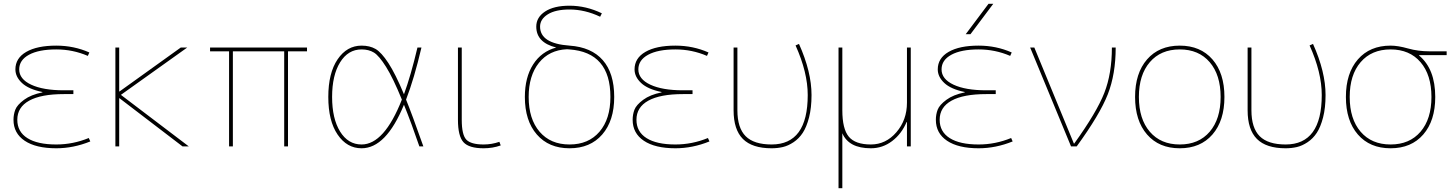

<svg xmlns="http://www.w3.org/2000/svg" viewBox="-20 -770 7661 1010"><path d="M203 -284V-286Q130 -301 95.5 -333.5Q61 -366 61 -405Q61 -464 118 -497Q175 -530 276 -530Q369 -530 450 -494L442 -476Q363 -510 276 -510Q184 -510 132.5 -482Q81 -454 81 -405Q81 -354 144 -324.5Q207 -295 316 -295H366V-275H316Q196 -275 133.5 -240.5Q71 -206 71 -140Q71 -77 124 -43.5Q177 -10 276 -10Q364 -10 447 -44L455 -26Q366 10 276 10Q169 10 110 -29.5Q51 -69 51 -140Q51 -168 60.5 -193Q70 -218 106.5 -245Q143 -272 203 -284Z M607 -253V0H587V-520H607V-289H609L931 -520H965L616 -271L973 0H940L609 -253Z M1495 -500V0H1475V-500H1205V0H1185V-500H1085V-520H1595V-500Z M2094 -246Q2048 -359 2011 -418Q1974 -477 1947 -493.5Q1920 -510 1882 -510Q1811 -510 1769 -442Q1727 -374 1727 -260Q1727 -146 1769 -78Q1811 -10 1882 -10Q2001 -10 2094 -246ZM2105 -219Q2011 10 1882 10Q1805 10 1756 -62Q1707 -134 1707 -260Q1707 -386 1756 -458Q1805 -530 1882 -530Q1925 -530 1955.5 -512.5Q1986 -495 2023 -438.5Q2060 -382 2105 -274Q2141 -372 2176 -520H2197Q2159 -357 2116 -246Q2146 -173 2207 0H2186Q2145 -120 2105 -219Z M2409 -520V-140Q2409 -60 2433.5 -35Q2458 -10 2524 -10Q2567 -10 2607 -24L2614 -5Q2572 10 2524 10Q2447 10 2418 -22Q2389 -54 2389 -140V-520Z M2963 -511Q2869 -507 2815 -439.5Q2761 -372 2761 -260Q2761 -144 2818.5 -77Q2876 -10 2976 -10Q3076 -10 3133.5 -77Q3191 -144 3191 -260Q3191 -495 2975 -510Q2973 -510 2969 -510.5Q2965 -511 2963 -511ZM2906 -520Q2801 -546 2801 -630Q2801 -679 2847.5 -709.5Q2894 -740 2976 -740Q3063 -740 3146 -700L3137 -682Q3057 -720 2976 -720Q2902 -720 2861.5 -694.5Q2821 -669 2821 -630Q2821 -541 2976 -530Q3091 -522 3151 -453.5Q3211 -385 3211 -260Q3211 -135 3148 -62.5Q3085 10 2976 10Q2867 10 2804 -62.5Q2741 -135 2741 -260Q2741 -363 2784.5 -431Q2828 -499 2906 -520Z M3460 -284V-286Q3387 -301 3352.5 -333.5Q3318 -366 3318 -405Q3318 -464 3375 -497Q3432 -530 3533 -530Q3626 -530 3707 -494L3699 -476Q3620 -510 3533 -510Q3441 -510 3389.5 -482Q3338 -454 3338 -405Q3338 -354 3401 -324.5Q3464 -295 3573 -295H3623V-275H3573Q3453 -275 3390.5 -240.5Q3328 -206 3328 -140Q3328 -77 3381 -43.5Q3434 -10 3533 -10Q3621 -10 3704 -44L3712 -26Q3623 10 3533 10Q3426 10 3367 -29.5Q3308 -69 3308 -140Q3308 -168 3317.5 -193Q3327 -218 3363.5 -245Q3400 -272 3460 -284Z M4165 -531 4183 -539Q4249 -392 4249 -270Q4249 -203 4236 -152.5Q4223 -102 4203 -71.5Q4183 -41 4154.5 -22Q4126 -3 4098 3.5Q4070 10 4039 10Q3937 10 3888 -39Q3839 -88 3839 -190V-520H3859V-190Q3859 -97 3902.5 -53.5Q3946 -10 4039 -10Q4229 -10 4229 -270Q4229 -389 4165 -531Z M4751 -128H4749Q4723 -66 4673 -28Q4623 10 4561 10Q4445 10 4411 -69V220H4391V-520H4411V-190Q4411 -92 4445 -51Q4479 -10 4561 -10Q4640 -10 4695.5 -74.5Q4751 -139 4751 -230V-520H4771V0H4751Z M5055 -284V-286Q4982 -301 4947.5 -333.5Q4913 -366 4913 -405Q4913 -464 4970 -497Q5027 -530 5128 -530Q5221 -530 5302 -494L5294 -476Q5215 -510 5128 -510Q5036 -510 4984.5 -482Q4933 -454 4933 -405Q4933 -354 4996 -324.5Q5059 -295 5168 -295H5218V-275H5168Q5048 -275 4985.5 -240.5Q4923 -206 4923 -140Q4923 -77 4976 -43.5Q5029 -10 5128 -10Q5216 -10 5299 -44L5307 -26Q5218 10 5128 10Q5021 10 4962 -29.5Q4903 -69 4903 -140Q4903 -168 4912.5 -193Q4922 -218 4958.5 -245Q4995 -272 5055 -284ZM5085 -590H5060L5180 -750H5205Z M5421 -520 5629 -15H5631Q5749 -179 5789 -281Q5829 -383 5829 -520H5849Q5849 -380 5807.5 -274Q5766 -168 5644 0H5614L5399 -520Z M6014 -62.5Q5951 -135 5951 -260Q5951 -385 6014 -457.5Q6077 -530 6186 -530Q6295 -530 6358 -457.5Q6421 -385 6421 -260Q6421 -135 6358 -62.5Q6295 10 6186 10Q6077 10 6014 -62.5ZM6028.5 -77Q6086 -10 6186 -10Q6286 -10 6343.5 -77Q6401 -144 6401 -260Q6401 -376 6343.5 -443Q6286 -510 6186 -510Q6086 -510 6028.5 -443Q5971 -376 5971 -260Q5971 -144 6028.5 -77Z M6869 -531 6887 -539Q6953 -392 6953 -270Q6953 -203 6940 -152.5Q6927 -102 6907 -71.5Q6887 -41 6858.5 -22Q6830 -3 6802 3.5Q6774 10 6743 10Q6641 10 6592 -39Q6543 -88 6543 -190V-520H6563V-190Q6563 -97 6606.5 -53.5Q6650 -10 6743 -10Q6933 -10 6933 -270Q6933 -389 6869 -531Z M7445 -480V-478Q7530 -407 7530 -260Q7530 -135 7467 -62.5Q7404 10 7295 10Q7186 10 7123 -62.5Q7060 -135 7060 -260Q7060 -385 7123 -457.5Q7186 -530 7295 -530Q7334 -530 7387 -515Q7440 -500 7500 -500H7590V-480ZM7137.5 -77Q7195 -10 7295 -10Q7395 -10 7452.5 -77Q7510 -144 7510 -260Q7510 -376 7452.5 -443Q7395 -510 7295 -510Q7195 -510 7137.5 -443Q7080 -376 7080 -260Q7080 -144 7137.5 -77Z"/></svg>

Font: M PLUS 1p Thin
Style: Regular
Weight: 250
Version: Version 1.062